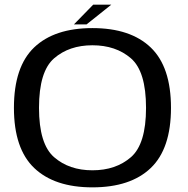

<svg xmlns="http://www.w3.org/2000/svg" viewBox="-20 -802 808 827"><path d="M378 5Q542 5 629.2 -78.2Q716.5 -161.5 716.5 -337.5Q716.5 -514 629.2 -597.5Q542 -681 378 -681Q214.5 -681 127.2 -597.8Q40 -514.5 40 -337.5Q40 -161.5 127.5 -78.2Q215 5 378 5ZM378 -68.5Q278 -68.5 213 -125Q148 -181.5 148 -337.5Q148 -494.5 213 -550.8Q278 -607 378 -607Q479 -607 544 -550.8Q609 -494.5 609 -337.5Q609 -181.5 544 -125Q479 -68.5 378 -68.5ZM298.5 -697H353L459.5 -782H381.5Z"/></svg>

Font: Anybody SemiExpanded
Style: Regular
Weight: 400
Width: 6
Designer: Tyler Finck
Foundry: Etcetera Type Company
Version: Version 1.113;gftools[0.9.25]